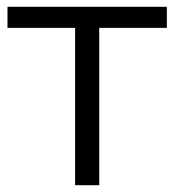

<svg xmlns="http://www.w3.org/2000/svg" viewBox="-20 -545 513 565"><path d="M201 0V-482L219 -463H2V-525H471V-463H254L272 -482V0Z"/></svg>

Font: MOST Montserrat
Style: Regular
Weight: 400
Designer: Julieta Ulanovsky
Foundry: Julieta Ulanovsky
Version: Version 8.000;March 11, 2024;FontCreator 15.0.0.2926 64-bit